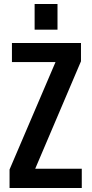

<svg xmlns="http://www.w3.org/2000/svg" viewBox="-20 -945 461 965"><path d="M28 0V-93L259 -633H40V-729H387V-637L157 -97H391V0ZM154 -796V-925H269V-796Z"/></svg>

Font: Hubot Sans Condensed SemiBold
Style: Regular
Weight: 600
Width: 3
Designer: Deni Anggara
Foundry: GitHub, Inc., Subsidiary of Microsoft Corporation
Version: Version 2.000